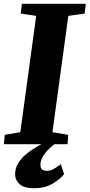

<svg xmlns="http://www.w3.org/2000/svg" viewBox="-30 -763 474 1016"><path d="M-9.5 0 -5 -49.5 77.5 -63.5 161.5 -679 79.5 -691 86 -743H424L418 -691L331.5 -679L247.5 -63.5L331 -49.5L327.5 0ZM150 233Q97.5 233 73.8 211.5Q50 190 50 159.5Q50 125.5 67.8 98Q85.5 70.5 113.5 48.5Q141.5 26.5 172.5 9.2Q203.5 -8 229 -21L257.5 -29L285.5 -18.5Q252.5 2 230 24Q207.5 46 196 66.8Q184.5 87.5 184 106Q183.5 127 193 134Q202.5 141 217 141Q237.5 141 254.2 131.2Q271 121.5 292 106L309 158.5Q289 184.5 248.5 208.8Q208 233 150 233Z"/></svg>

Font: Merriweather 24pt Black
Style: Italic
Weight: 900
Italic angle: -7.8°
Designer: Eben Sorkin
Foundry: Eben Sorkin
Version: Version 2.101